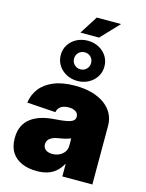

<svg xmlns="http://www.w3.org/2000/svg" viewBox="-141 -1056 874 1149"><g transform="rotate(15 296.0 -482.0)"><path d="M201.7 8.8Q149.4 8.8 109.4 -8.3Q69.3 -25.4 46.9 -60.1Q24.4 -94.7 24.4 -147.9Q24.4 -192.4 39.6 -223.4Q54.7 -254.4 82 -274.4Q109.4 -294.4 145.5 -305.2Q181.6 -315.9 224.1 -318.8Q269.5 -321.8 297.1 -326.9Q324.7 -332 337.2 -341.3Q349.6 -350.6 349.6 -365.7V-367.7Q349.6 -380.9 342 -390.1Q334.5 -399.4 321 -404.3Q307.6 -409.2 289.1 -409.2Q270.5 -409.2 255.6 -403.8Q240.7 -398.4 231.4 -387.7Q222.2 -377 219.2 -360.8L42 -372.6Q48.8 -422.9 78.6 -461.4Q108.4 -500 162.4 -522.2Q216.3 -544.4 293.5 -544.4Q352.1 -544.4 398.7 -531.2Q445.3 -518.1 478 -493.9Q510.7 -469.7 527.8 -436.8Q544.9 -403.8 544.9 -364.3V0H358.9V-75.7H356Q338.9 -44.9 316.2 -26.4Q293.5 -7.8 264.9 0.5Q236.3 8.8 201.7 8.8ZM265.1 -114.3Q287.1 -114.3 306.9 -123Q326.7 -131.8 339.1 -148.7Q351.6 -165.5 351.6 -189.9V-233.4Q343.8 -230.5 335.2 -227.8Q326.7 -225.1 316.9 -222.7Q307.1 -220.2 296.4 -218.3Q285.6 -216.3 273.4 -214.4Q251.5 -210.9 237.1 -203.1Q222.7 -195.3 215.6 -184.3Q208.5 -173.3 208.5 -159.7Q208.5 -145 215.8 -134.8Q223.1 -124.5 235.8 -119.4Q248.5 -114.3 265.1 -114.3ZM240.7 -859.4 312 -971.7H462.4L356 -859.4ZM296.9 -575.2Q259.3 -575.2 228.3 -591.8Q197.3 -608.4 179.4 -636.7Q161.6 -665 161.6 -700.2Q161.6 -735.4 179.4 -763.4Q197.3 -791.5 228.3 -807.9Q259.3 -824.2 296.9 -824.2Q335 -824.2 365.7 -807.9Q396.5 -791.5 414.3 -763.4Q432.1 -735.4 432.1 -699.7Q432.1 -665 414.3 -636.7Q396.5 -608.4 365.7 -591.8Q335 -575.2 296.9 -575.2ZM296.9 -647Q319.3 -647 334.5 -662.4Q349.6 -677.7 349.6 -699.7Q349.6 -722.2 334.5 -737.3Q319.3 -752.4 296.9 -752.4Q274.4 -752.4 259.3 -737.3Q244.1 -722.2 244.1 -699.7Q244.1 -677.7 259.3 -662.4Q274.4 -647 296.9 -647Z"/></g></svg>

Font: Inter 20pt Black
Style: Regular
Weight: 900
Version: Version 4.001;git-66647c0bb